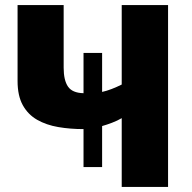

<svg xmlns="http://www.w3.org/2000/svg" viewBox="-20 -734 753 754"><path d="M640 -714V0H458V-270Q441 -260 420 -252Q399 -244 381 -239V-78H308V-227Q256 -227 209 -235Q162 -243 126 -263.5Q90 -284 69.5 -321Q49 -358 49 -416V-714H230V-468Q230 -419 247 -394Q264 -369 308 -368V-526H381V-373Q399 -377 418.5 -384.5Q438 -392 458 -402V-714Z"/></svg>

Font: Noto Sans Disp ExtBd
Style: Regular
Weight: 800
Designer: Monotype Design Team
Foundry: Monotype Imaging Inc.
Version: Version 2.000;GOOG;noto-source:20170915:90ef993387c0; ttfaut